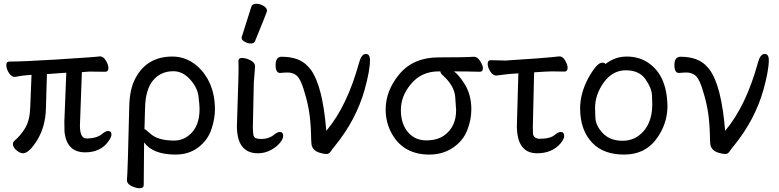

<svg xmlns="http://www.w3.org/2000/svg" viewBox="-20 -790 4103 1011"><path d="M101.1 17.1Q85 17.1 66.4 1Q47.9 -15.1 47.9 -30.8Q47.9 -40.5 55.2 -47.9Q90.3 -77.6 113.8 -117.9Q137.2 -158.2 139.2 -226.1L146 -396Q95.2 -392.1 82.5 -389.2Q69.8 -386.2 58.1 -384.8Q41 -384.8 27.1 -405.8Q13.2 -426.8 13.2 -448.2Q13.2 -466.3 29.8 -465.8Q98.6 -465.8 268.1 -476.1Q481 -489.3 506.8 -493.2Q523.9 -493.2 537.4 -471.2Q550.8 -449.2 550.8 -432.1Q550.8 -412.1 534.2 -412.1L450.2 -413.1L411.1 -410.2L400.9 -128.9Q400.9 -61 435.1 -61Q491.2 -61 519 -85.9Q536.1 -100.1 548.8 -100.1Q566.9 -100.1 566.9 -82Q566.9 -67.9 550.8 -45.9Q509.8 12.2 428.2 12.2Q333 12.2 319.8 -92.8Q318.8 -108.9 318.8 -148.9L329.1 -407.2L227.1 -399.9Q224.1 -312 221.7 -217.5Q219.2 -123 176.3 -53Q133.3 17.1 101.1 17.1Z M895.5 -49.8Q939.5 -49.8 971.7 -75.2Q1030.8 -119.1 1030.8 -215.8Q1030.8 -236.8 1025.1 -283Q1019.5 -329.1 980.7 -372.1Q941.9 -415 892.6 -415Q826.7 -415 786.1 -366.9Q745.6 -318.8 743.7 -217.8L740.7 -109.9Q746.6 -109.9 769.5 -87.9Q810.5 -49.8 895.5 -49.8ZM714.8 201.2Q696.8 201.2 672.6 189.7Q648.4 178.2 648.4 158.2Q652.3 127.4 660.6 -229Q662.6 -324.2 694.8 -380.9Q754.9 -491.7 886.7 -492.2Q945.8 -492.2 993.2 -461.2Q1040.5 -430.2 1071.8 -377Q1111.8 -307.1 1111.8 -213.9Q1111.8 -164.1 1092.8 -107.9Q1073.7 -51.8 1024.2 -13.9Q974.6 23.9 903.8 23.9Q785.6 23.9 738.8 -40L736.8 184.1Q736.8 201.2 714.8 201.2Z M1338.4 17.1Q1227.5 17.1 1227.5 -126L1231.4 -253.9Q1236.3 -397 1236.3 -429.2L1235.4 -470.2Q1237.3 -485.4 1254.4 -484.9Q1266.6 -484.9 1282.2 -480Q1320.3 -465.8 1322.3 -444.8L1323.2 -441.9L1316.4 -353L1311.5 -122.1Q1311.5 -104 1313.5 -85Q1315.4 -65.9 1327.9 -62Q1340.3 -58.1 1354.5 -58.1Q1396.5 -58.1 1423.3 -81.1Q1441.4 -95.2 1453.1 -95.2Q1471.2 -95.2 1471.2 -74.2Q1471.2 -58.1 1452.6 -36.1Q1434.1 -14.2 1403.3 1.5Q1372.6 17.1 1338.4 17.1ZM1301.3 -561Q1285.2 -561 1268.8 -570.1Q1252.4 -579.1 1252.4 -589.8Q1252.4 -597.7 1254.4 -600.1L1303.2 -753.9Q1307.1 -770 1330.1 -770Q1349.1 -770 1367.7 -759Q1386.2 -748 1386.2 -731.9Q1386.2 -728 1323.2 -574.2Q1318.4 -561 1301.3 -561Z M1698.2 21Q1685.1 21 1663.1 14.2Q1625 2.9 1620.1 -30.8Q1618.2 -50.8 1617.7 -86.9Q1617.2 -123 1611.8 -171.6Q1606.4 -220.2 1592.3 -274.2Q1578.1 -328.1 1564.2 -359.1Q1550.3 -390.1 1531.7 -399.2Q1513.2 -408.2 1496.1 -408.2Q1477.1 -408.2 1455.1 -405.8Q1431.2 -405.8 1431.2 -446.8Q1431.2 -490.7 1462.4 -491.2Q1556.6 -491.2 1602.1 -439.9Q1668 -374 1692.4 -160.2L1698.2 -101.1Q1808.1 -231 1871.1 -460.9Q1883.3 -505.9 1906.2 -505.9Q1928.2 -505.9 1928.2 -473.1Q1928.2 -419.9 1900.4 -318.8Q1855.5 -159.7 1746.1 -24.9Q1728 -2.9 1720.2 9Q1712.4 21 1698.2 21Z M2317.9 -76.2Q2381.8 -121.1 2381.8 -210Q2381.8 -221.2 2377 -280Q2372.1 -338.9 2312 -393.1Q2299.8 -402.8 2298.8 -414.1H2290Q2197.3 -414.1 2142.1 -345.2Q2091.3 -284.2 2090.8 -210.9Q2090.8 -133.8 2132.8 -88.9Q2168.9 -50.8 2224.9 -50.8Q2280.8 -50.8 2317.9 -76.2ZM2240.7 23.9Q2106.9 23.9 2044.9 -83Q2010.7 -143.1 2010.7 -212.9Q2010.7 -314 2084.2 -400.9Q2157.7 -487.8 2289.1 -487.8Q2425.3 -487.8 2476.1 -491.2Q2494.1 -491.2 2508.5 -468Q2522.9 -444.8 2522.9 -431.2Q2522.9 -412.1 2506.8 -412.1Q2439.9 -414.1 2370.1 -414.1Q2393.1 -398.9 2423.8 -352.1Q2461.9 -293.9 2461.9 -213.9Q2461.9 -158.7 2439.9 -103.3Q2418 -47.9 2364.7 -12Q2311.5 23.9 2240.7 23.9Z M2808.6 17.1Q2701.7 17.1 2701.7 -127L2709.5 -403.8Q2658.7 -400.9 2631.6 -397Q2604.5 -393.1 2592.8 -392.1Q2575.7 -392.1 2561.8 -413.6Q2547.9 -435.1 2547.9 -454.1Q2547.9 -473.1 2564.5 -473.1L2641.6 -471.2Q2841.8 -483.4 2925.8 -493.2Q2942.9 -493.2 2955.8 -471.7Q2968.8 -450.2 2968.8 -433.1Q2968.8 -413.1 2951.7 -413.1L2886.7 -414.1Q2864.7 -414.1 2792.5 -409.2L2785.6 -118.2L2786.6 -85.9Q2789.6 -62 2818.8 -59.1Q2879.9 -59.1 2902.8 -81.1Q2920.9 -95.2 2932.6 -95.2Q2950.7 -95.2 2950.7 -74.2Q2950.7 -58.1 2932.6 -36.1Q2887.7 17.1 2808.6 17.1Z M3258.3 -48.8Q3305.2 -48.8 3341.3 -74.2Q3414.6 -127.4 3414.6 -241.2Q3414.6 -249 3413.1 -287.6Q3411.6 -326.2 3378.7 -373Q3345.7 -419.9 3275.6 -419.9Q3205.6 -419.9 3159.4 -356Q3113.3 -292 3113.3 -220.2Q3113.3 -214.4 3115 -171.1Q3116.7 -127.9 3154.5 -88.4Q3192.4 -48.8 3258.3 -48.8ZM3266.6 23.9Q3157.7 23.9 3098.6 -38.1Q3034.7 -105 3034.7 -220.2Q3034.7 -296.4 3076.7 -377Q3122.6 -460 3150.4 -460Q3163.6 -460 3168.5 -453.1Q3218.3 -492.2 3280.3 -492.2Q3342.3 -492.2 3389.6 -461.9Q3491.7 -397 3494.6 -231.9Q3494.6 -135.7 3434.6 -55.9Q3374.5 23.9 3266.6 23.9Z M3798.3 21Q3785.2 21 3763.2 14.2Q3725.1 2.9 3720.2 -30.8Q3718.3 -50.8 3717.8 -86.9Q3717.3 -123 3711.9 -171.6Q3706.5 -220.2 3692.4 -274.2Q3678.2 -328.1 3664.3 -359.1Q3650.4 -390.1 3631.8 -399.2Q3613.3 -408.2 3596.2 -408.2Q3577.1 -408.2 3555.2 -405.8Q3531.2 -405.8 3531.2 -446.8Q3531.2 -490.7 3562.5 -491.2Q3656.7 -491.2 3702.1 -439.9Q3768.1 -374 3792.5 -160.2L3798.3 -101.1Q3908.2 -231 3971.2 -460.9Q3983.4 -505.9 4006.3 -505.9Q4028.3 -505.9 4028.3 -473.1Q4028.3 -419.9 4000.5 -318.8Q3955.6 -159.7 3846.2 -24.9Q3828.1 -2.9 3820.3 9Q3812.5 21 3798.3 21Z"/></svg>

Font: LXGW WenKai Screen R
Style: Regular
Weight: 400
Designer: Fontworks Inc.
Version: Version 1.235;May 31, 2022